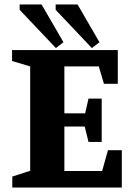

<svg xmlns="http://www.w3.org/2000/svg" viewBox="-20 -839 585 859"><path d="M35 0V-49L115 -75V-542L34 -566V-615H507V-464H445L422 -542H268V-332H361L376 -398H435V-204H376L359 -273H268V-74H437L463 -167H525V0ZM391 -624 229 -795V-819H327L425 -650ZM230 -624 68 -795V-819H166L264 -650Z"/></svg>

Font: Manuale ExtraBold
Style: Regular
Weight: 800
Version: Version 1.002